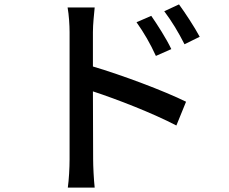

<svg xmlns="http://www.w3.org/2000/svg" viewBox="-20 -802 1040 872"><path d="M667 -730 600 -701C634 -653 662 -605 688 -548L758 -579C736 -626 694 -691 667 -730ZM793 -782 726 -751C761 -704 789 -658 818 -601L887 -635C863 -680 820 -745 793 -782ZM296 -78C296 -40 293 15 288 50H410C406 14 403 -47 403 -78L402 -387C512 -351 674 -288 781 -232L825 -340C726 -389 534 -461 402 -500V-656C402 -692 407 -735 410 -768H287C293 -735 296 -688 296 -656C296 -572 296 -143 296 -78Z"/></svg>

Font: Noto Sans JP Medium
Style: Regular
Weight: 500
Designer: Ryoko NISHIZUKA 西塚涼子 (kana, bopomofo & ideographs); Paul D. Hunt (Latin, Greek & Cyrillic); Sandoll Communications 산돌커뮤니
Foundry: Adobe
Version: Version 2.004;hotconv 1.0.118;makeotfexe 2.5.65603